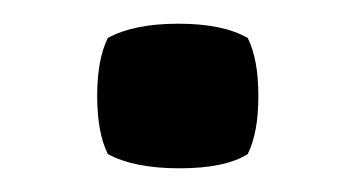

<svg xmlns="http://www.w3.org/2000/svg" viewBox="-20 -134 300 162"><path d="M71 -102Q93 -114 130.5 -114Q168 -114 189 -102Q198 -84 198 -53Q198 -22 189 -4Q170 8 131.5 8Q93 8 71 -4Q62 -22 62 -53Q62 -84 71 -102Z"/></svg>

Font: Signika Negative
Style: Regular
Weight: 400
Designer: Anna Giedrys
Foundry: Anna Giedrys
Version: Version 1.001